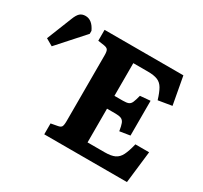

<svg xmlns="http://www.w3.org/2000/svg" viewBox="-363 -915 1175 1114"><g transform="rotate(30 224.5 -357.5)"><path d="M49 0V-73L92 -81Q111 -84 117 -93.5Q123 -103 123 -132V-573Q123 -599 116.5 -608.5Q110 -618 90 -621L49 -627V-700H577L611 -515L520 -500Q506 -546 491.5 -571Q477 -596 453 -606Q429 -616 387 -616H290V-397H347Q371 -397 383.5 -402Q396 -407 403 -423Q410 -439 418 -471L486 -477V-244L417 -233Q412 -266 405.5 -282.5Q399 -299 385.5 -305Q372 -311 346 -311H290V-85H405Q448 -85 472 -96.5Q496 -108 510 -136Q524 -164 536 -214H628L603 0ZM-169 -464 -216 -491 -149 -659Q-137 -690 -123 -702.5Q-109 -715 -86 -715Q-41 -715 -14 -657V-637Z"/></g></svg>

Font: Literata
Style: Bold
Weight: 700
Designer: Latin by Veronika Burian and Jose Scaglione. Greek by Irene Vlachou. Cyrillic by Vera Evstafieva.
Foundry: TypeTogether
Version: Version 3.103; ttfautohint (v1.8.4.7-5d5b);gftools[0.9.29]